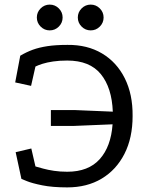

<svg xmlns="http://www.w3.org/2000/svg" viewBox="-20 -799 640 834"><path d="M272 15Q208 15 163.5 6Q119 -3 96 -12.5Q73 -22 73 -22L48 -138L116 -154L134 -76Q148 -72 168 -66.5Q188 -61 214.5 -57Q241 -53 272 -53Q364 -53 413 -107.5Q462 -162 469 -259L300 -252H201V-321H303L470 -314Q466 -418 418 -477Q370 -536 272 -536Q238 -536 211 -532Q184 -528 165 -522Q146 -516 134 -510L115 -426L46 -441L68 -557Q95 -573 122.5 -583Q150 -593 186 -598.5Q222 -604 273 -604Q359 -605 423 -567Q487 -529 522 -459Q557 -389 556 -295Q556 -200 520.5 -130.5Q485 -61 421.5 -23Q358 15 272 15ZM374 -779Q397 -779 413.5 -762.5Q430 -746 430 -723Q430 -700 413.5 -683.5Q397 -667 374 -667Q351 -667 334.5 -683.5Q318 -700 318 -723Q318 -746 334.5 -762.5Q351 -779 374 -779ZM196 -779Q219 -779 235.5 -762.5Q252 -746 252 -723Q252 -700 235.5 -683.5Q219 -667 196 -667Q173 -667 156.5 -683.5Q140 -700 140 -723Q140 -746 156.5 -762.5Q173 -779 196 -779Z"/></svg>

Font: Podkova
Style: Regular
Weight: 400
Designer: Ilya Yudin
Foundry: Cyreal (www.cyreal.org)
Version: Version 2.103